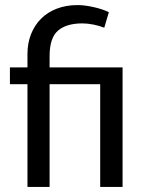

<svg xmlns="http://www.w3.org/2000/svg" viewBox="-20 -735 565 755"><path d="M374 0V-404H175V0H88V-404H19V-470H88V-523Q88 -565 102 -600.5Q116 -636 141.5 -661.5Q167 -687 203.5 -701Q240 -715 285 -715Q313 -715 348.5 -707Q384 -699 408 -687L390 -626Q370 -634 347 -638.5Q324 -643 304 -643Q241 -643 208 -614.5Q175 -586 175 -514V-470H462V0Z"/></svg>

Font: Mukta Vaani
Style: Regular
Weight: 400
Designer: Noopur Datye, Girish Dalvi, Yashodeep Gholap, Pallavi Karambelkar
Foundry: Ek Type
Version: Version 2.538;PS 1.000;hotconv 16.6.51;makeotf.lib2.5.65220;